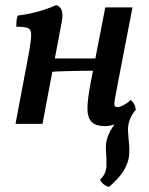

<svg xmlns="http://www.w3.org/2000/svg" viewBox="-20 -487 585 755"><path d="M393 9Q353 9 337.5 -11Q322 -31 324 -69Q326 -107 336 -159L394 -458H501L444 -163Q435 -117 431.5 -96.5Q428 -76 431 -71Q434 -66 442 -66Q452 -66 467.5 -74.5Q483 -83 494 -94Q503 -87 507.5 -77.5Q512 -68 514 -57Q481 -23 451.5 -7Q422 9 393 9ZM41 0 95 -286Q103 -332 102.5 -352Q102 -372 89 -377Q76 -382 44 -382Q44 -394 45 -406Q46 -418 51 -426Q70 -428 99 -434Q128 -440 156 -449.5Q184 -459 201 -467Q218 -461 223 -445Q228 -429 223 -402L147 0ZM174 -204 182 -257H364L357 -209Q333 -209 299 -208.5Q265 -208 231.5 -207Q198 -206 174 -204ZM409 248Q385 242 373 220Q398 197 398.5 165Q399 133 397 108Q394 78 403 52Q412 26 433 -1Q454 -28 487 -57H515Q496 -34 489 -12.5Q482 9 483.5 30.5Q485 52 487 75Q490 100 487.5 126Q485 152 467.5 182Q450 212 409 248Z"/></svg>

Font: Vollkorn Medium
Style: Italic
Weight: 500
Italic angle: -11°
Designer: Friedrich Althausen
Foundry: Friedrich Althausen
Version: Version 5.000